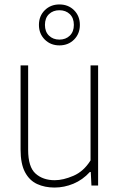

<svg xmlns="http://www.w3.org/2000/svg" viewBox="-20 -834 540 863"><path d="M225 9Q181.5 9 147 -6.8Q112.5 -22.5 92.5 -60Q72.5 -97.5 72.5 -162V-540H106.5V-160.5Q106.5 -83.5 139.8 -53.8Q173 -24 226 -24Q264 -24 310 -43.8Q356 -63.5 387 -113V-540H421V0H391L388 -61H384Q351.5 -25.5 310 -8.2Q268.5 9 225 9ZM247 -630Q207.5 -630 181.2 -656.2Q155 -682.5 155 -722Q155 -762 181.2 -788Q207.5 -814 247 -814Q287 -814 313 -788Q339 -762 339 -722Q339 -682.5 313 -656.2Q287 -630 247 -630ZM247 -656Q275.5 -656 293.8 -673.8Q312 -691.5 312 -722Q312 -753 293.8 -770.5Q275.5 -788 247 -788Q218.5 -788 200.2 -770.5Q182 -753 182 -722Q182 -691.5 200.2 -673.8Q218.5 -656 247 -656Z"/></svg>

Font: Encode Sans Semi Condensed Thin
Style: Regular
Weight: 100
Width: 4
Designer: Multiple Designers
Foundry: Impallari Type
Version: Version 3.000; ttfautohint (v1.8.3) -l 8 -r 50 -G 200 -x 14 